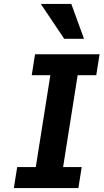

<svg xmlns="http://www.w3.org/2000/svg" viewBox="-20 -950 523 970"><path d="M376 0 392.8 -106H298.8L372.3 -570H466.3L483.1 -676H157.1L140.3 -570H234.3L160.8 -106H66.8L50 0ZM304.4 -754H404.4L340.3 -930H186.3Z"/></svg>

Font: Fog Sans
Style: It
Weight: 700
Foundry: Intel Corporation
Version: Version 1.00